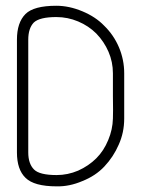

<svg xmlns="http://www.w3.org/2000/svg" viewBox="-20 -660 500 680"><path d="M349.6 -70.3Q318.4 -37.1 271.5 -18.6Q225.6 1 180.7 0Q100.6 0 70.3 -30.3Q40 -59.6 40 -120.1Q40 -139.6 40 -179.7Q40 -219.7 40 -240.2Q40 -253.9 40 -284.2Q40 -299.8 40 -320.3Q40 -379.9 40 -400.4Q40 -419.9 40 -460Q40 -500 40 -519.5Q40 -580.1 70.3 -610.4Q99.6 -639.6 179.7 -639.6Q224.6 -639.6 271.5 -620.1Q318.4 -600.6 348.6 -569.3Q382.8 -536.1 401.4 -492.2Q419.9 -448.2 419.9 -400.4Q419.9 -379.9 419.9 -320.3Q419.9 -280.3 419.9 -258.8Q419.9 -247.1 419.9 -240.2Q419.9 -190.4 400.4 -147.5Q381.8 -104.5 349.6 -70.3ZM379.9 -240.2Q380.9 -260.7 379.9 -320.3Q379.9 -379.9 379.9 -400.4Q379.9 -440.4 364.3 -476.6Q348.6 -512.7 321.3 -541Q293.9 -568.4 256.8 -584Q219.7 -599.6 179.7 -599.6Q120.1 -599.6 99.6 -580.1Q80.1 -559.6 80.1 -519.5Q80.1 -500 80.1 -460Q80.1 -419.9 80.1 -400.4Q80.1 -379.9 80.1 -320.3Q80.1 -260.7 80.1 -240.2Q80.1 -219.7 80.1 -179.7Q80.1 -139.6 80.1 -120.1Q80.1 -80.1 100.6 -59.6Q120.1 -40 180.7 -40Q219.7 -40 256.8 -55.7Q293.9 -72.3 321.3 -99.6Q347.7 -126 363.3 -164.1Q378.9 -201.2 379.9 -240.2Z"/></svg>

Font: Demofont
Style: Regular
Weight: 400
Version: Version 1.0